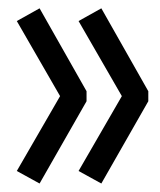

<svg xmlns="http://www.w3.org/2000/svg" viewBox="-20 -490 382 457"><path d="M186 -272.9V-249L74.2 -53.2L20 -83L123 -261.2L20 -439.9L74.2 -470.2ZM333 -272.9V-249L221.2 -53.2L167 -83L270 -261.2L167 -439.9L221.2 -470.2Z"/></svg>

Font: Margherita
Style: Regular
Weight: 400
Designer: James Puckett
Foundry: Dunwich Type Founders
Version: Version 1.008;hotconv 1.0.109;makeotfexe 2.5.65596